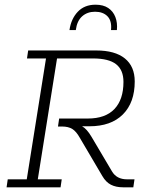

<svg xmlns="http://www.w3.org/2000/svg" viewBox="-20 -798 647 818"><path d="M8 0 13 -34H94L176 -549H95L100 -583H390Q470 -583 512 -549Q554 -515 554 -451Q554 -361 503.5 -310.5Q453 -260 361 -260H291L283 -272Q308 -272 329 -260.5Q350 -249 370 -215L457 -68Q467 -51 483 -42.5Q499 -34 521 -34H553L548 0H504Q474 0 452.5 -11Q431 -22 416 -48L320 -211Q305 -238 288 -248.5Q271 -259 244 -259H227L232 -293H354Q429 -293 467.5 -333.5Q506 -374 506 -449Q506 -500 474.5 -524.5Q443 -549 376 -549H223L141 -34H243L238 0ZM276 -670Q283 -718 311.5 -748Q340 -778 387 -778Q420 -778 441 -764Q462 -750 471.5 -725.5Q481 -701 478 -670H453Q457 -709 438 -728.5Q419 -748 385 -748Q352 -748 330 -728.5Q308 -709 303 -670Z"/></svg>

Font: Rokkitt SemiBold ExtraLight
Style: Italic
Weight: 250
Italic angle: -9°
Version: Version 3.103